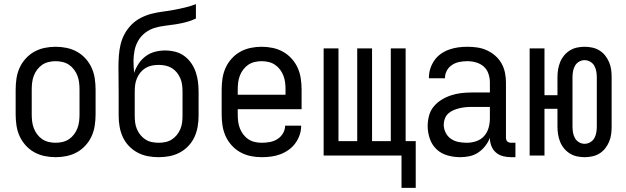

<svg xmlns="http://www.w3.org/2000/svg" viewBox="-20 -755 3040 932"><path d="M250 8Q223 8 196.5 2.5Q170 -3 146.5 -16Q123 -29 104.5 -49.5Q86 -70 75 -94.5Q64 -119 60 -146Q56 -173 56 -200V-320Q56 -347 60 -374Q64 -401 75 -425.5Q86 -450 104.5 -470.5Q123 -491 146.5 -504Q170 -517 196.5 -522.5Q223 -528 250 -528Q277 -528 303.5 -522.5Q330 -517 353.5 -504Q377 -491 395.5 -470.5Q414 -450 425 -425.5Q436 -401 440 -374Q444 -347 444 -320V-200Q444 -173 440 -146Q436 -119 425 -94.5Q414 -70 395.5 -49.5Q377 -29 353.5 -16Q330 -3 303.5 2.5Q277 8 250 8ZM250 -62Q267 -62 284 -66Q301 -70 315 -79.5Q329 -89 339.5 -103Q350 -117 356 -133Q362 -149 364 -166Q366 -183 366 -200V-320Q366 -337 364 -354Q362 -371 356 -387Q350 -403 339.5 -417Q329 -431 315 -440.5Q301 -450 284 -454Q267 -458 250 -458Q233 -458 216 -454Q199 -450 185 -440.5Q171 -431 160.5 -417Q150 -403 144 -387Q138 -371 136 -354Q134 -337 134 -320V-200Q134 -183 136 -166Q138 -149 144 -133Q150 -117 160.5 -103Q171 -89 185 -79.5Q199 -70 216 -66Q233 -62 250 -62Z M750 8Q723 8 697 3Q671 -2 647.5 -14.5Q624 -27 605.5 -46.5Q587 -66 576 -90Q565 -114 560.5 -140.5Q556 -167 556 -193V-309Q556 -339 555.5 -369.5Q555 -400 555 -430Q555 -457 557 -485Q559 -513 565.5 -540Q572 -567 585.5 -591.5Q599 -616 618.5 -635.5Q638 -655 663 -668Q688 -681 715 -688Q742 -695 769.5 -698.5Q797 -702 824 -707Q851 -712 878 -718.5Q905 -725 931 -735V-665Q908 -654 883 -647.5Q858 -641 832.5 -637Q807 -633 781 -630Q755 -627 730.5 -619.5Q706 -612 685 -596Q664 -580 651 -557.5Q638 -535 633 -509.5Q628 -484 628 -458Q628 -444 629 -429.5Q630 -415 631 -401Q639 -425 653 -446Q667 -467 687 -482Q707 -497 731.5 -503.5Q756 -510 781 -510Q806 -510 830 -504Q854 -498 873.5 -484Q893 -470 907.5 -449.5Q922 -429 930 -405.5Q938 -382 941 -358Q944 -334 944 -309V-193Q944 -167 939.5 -140.5Q935 -114 924 -90Q913 -66 894.5 -46.5Q876 -27 852.5 -14.5Q829 -2 803 3Q777 8 750 8ZM750 -62Q767 -62 783.5 -65.5Q800 -69 814 -78Q828 -87 838.5 -100Q849 -113 855.5 -128.5Q862 -144 864 -160.5Q866 -177 866 -193V-309Q866 -326 864 -342.5Q862 -359 855.5 -374.5Q849 -390 838.5 -403Q828 -416 814 -424.5Q800 -433 783.5 -436.5Q767 -440 750 -440Q733 -440 716.5 -436.5Q700 -433 686 -424.5Q672 -416 661.5 -403Q651 -390 644.5 -374.5Q638 -359 636 -342.5Q634 -326 634 -309V-193Q634 -177 636 -160.5Q638 -144 644.5 -128.5Q651 -113 661.5 -100Q672 -87 686 -78Q700 -69 716.5 -65.5Q733 -62 750 -62Z M1250 8Q1223 8 1196.5 2.5Q1170 -3 1146.5 -16Q1123 -29 1104.5 -49.5Q1086 -70 1075 -94.5Q1064 -119 1060 -146Q1056 -173 1056 -200V-320Q1056 -347 1060 -374Q1064 -401 1075 -425.5Q1086 -450 1104.5 -470.5Q1123 -491 1146.5 -504Q1170 -517 1196.5 -522.5Q1223 -528 1250 -528Q1277 -528 1303.5 -522.5Q1330 -517 1353.5 -504Q1377 -491 1395.5 -470.5Q1414 -450 1425 -425.5Q1436 -401 1440 -374Q1444 -347 1444 -320V-225H1134V-200Q1134 -183 1136 -166Q1138 -149 1144 -133Q1150 -117 1160.5 -103Q1171 -89 1185 -79.5Q1199 -70 1216 -66Q1233 -62 1250 -62Q1270 -62 1289.5 -65.5Q1309 -69 1326 -79.5Q1343 -90 1353.5 -107.5Q1364 -125 1364 -145H1442Q1442 -122 1434.5 -100Q1427 -78 1413.5 -59.5Q1400 -41 1381 -27.5Q1362 -14 1340.5 -6Q1319 2 1296 5Q1273 8 1250 8ZM1366 -295V-320Q1366 -337 1364 -354Q1362 -371 1356 -387Q1350 -403 1339.5 -417Q1329 -431 1315 -440.5Q1301 -450 1284 -454Q1267 -458 1250 -458Q1233 -458 1216 -454Q1199 -450 1185 -440.5Q1171 -431 1160.5 -417Q1150 -403 1144 -387Q1138 -371 1136 -354Q1134 -337 1134 -320V-295Z M1929 157V0H1551V-520H1623V-70H1714V-520H1786V-70H1877V-520H1949V-70H1998V157Z M2214 8Q2183 8 2152.5 -0.5Q2122 -9 2099.5 -30Q2077 -51 2066.5 -81.5Q2056 -112 2056 -143Q2056 -168 2062.5 -193Q2069 -218 2085 -237.5Q2101 -257 2123 -270.5Q2145 -284 2169 -292Q2193 -300 2218 -303Q2243 -306 2269 -306H2358V-355Q2358 -376 2351 -397Q2344 -418 2328 -432Q2312 -446 2291 -452Q2270 -458 2249 -458Q2230 -458 2211 -454.5Q2192 -451 2175.5 -440.5Q2159 -430 2149.5 -413Q2140 -396 2140 -377V-375H2062V-378Q2062 -401 2069 -422.5Q2076 -444 2089 -462.5Q2102 -481 2120.5 -494Q2139 -507 2160.5 -514.5Q2182 -522 2204 -525Q2226 -528 2249 -528Q2273 -528 2297 -524.5Q2321 -521 2343 -511Q2365 -501 2383.5 -485Q2402 -469 2414 -448Q2426 -427 2431 -403Q2436 -379 2436 -355V-87Q2436 -82 2437.5 -77Q2439 -72 2442.5 -68.5Q2446 -65 2451 -63.5Q2456 -62 2461 -62H2482V8H2461Q2441 8 2421.5 3Q2402 -2 2387 -15Q2372 -28 2365 -47Q2358 -66 2358 -86Q2350 -65 2335.5 -46.5Q2321 -28 2302 -15Q2283 -2 2260 3Q2237 8 2214 8ZM2246 -62Q2269 -62 2291.5 -69.5Q2314 -77 2329.5 -94Q2345 -111 2351.5 -134Q2358 -157 2358 -180V-236H2269Q2254 -236 2239 -234.5Q2224 -233 2209.5 -229.5Q2195 -226 2181 -220Q2167 -214 2156 -204Q2145 -194 2139.5 -179.5Q2134 -165 2134 -150Q2134 -130 2143 -111.5Q2152 -93 2168.5 -81.5Q2185 -70 2205 -66Q2225 -62 2246 -62Z M2818 8Q2799 8 2780.5 4Q2762 0 2746 -10Q2730 -20 2718 -34.5Q2706 -49 2699 -66.5Q2692 -84 2689 -102.5Q2686 -121 2686 -140V-227H2623V0H2551V-520H2623V-293H2686V-380Q2686 -399 2689 -417.5Q2692 -436 2699 -453.5Q2706 -471 2718 -485.5Q2730 -500 2746 -510Q2762 -520 2780.5 -524Q2799 -528 2818 -528Q2836 -528 2855 -524Q2874 -520 2890 -510Q2906 -500 2917.5 -485.5Q2929 -471 2936.5 -453.5Q2944 -436 2946.5 -417.5Q2949 -399 2949 -380V-140Q2949 -121 2946.5 -102.5Q2944 -84 2936.5 -66.5Q2929 -49 2917.5 -34.5Q2906 -20 2890 -10Q2874 0 2855 4Q2836 8 2818 8ZM2818 -57Q2832 -57 2845 -64.5Q2858 -72 2865 -84.5Q2872 -97 2874.5 -111.5Q2877 -126 2877 -140V-380Q2877 -394 2874.5 -408.5Q2872 -423 2865 -435.5Q2858 -448 2845 -455.5Q2832 -463 2818 -463Q2803 -463 2790.5 -455.5Q2778 -448 2771 -435.5Q2764 -423 2761.5 -408.5Q2759 -394 2759 -380V-140Q2759 -126 2761.5 -111.5Q2764 -97 2771 -84.5Q2778 -72 2790.5 -64.5Q2803 -57 2818 -57Z"/></svg>

Font: Iosevka srxl
Style: Regular
Weight: 400
Monospace: yes
Designer: Belleve Invis
Foundry: Belleve Invis
Version: Version 33.0.1; ttfautohint (v1.8.3)